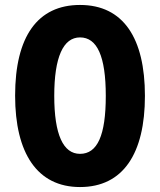

<svg xmlns="http://www.w3.org/2000/svg" viewBox="-20 -745 646 775"><path d="M565 -358C565 -591 478 -725 303 -725C132 -725 41 -598 41 -359C41 -127 130 10 303 10C477 10 565 -125 565 -358ZM199 -358C199 -514 235 -594 303 -594C372 -594 407 -518 407 -358C407 -198 373 -124 303 -124C235 -124 199 -202 199 -358Z"/></svg>

Font: Noto Sans Arabic UI XCn XBd
Style: Regular
Weight: 800
Width: 2
Designer: Monotype Design Team, Nadine Chahine and Nizar Qandah
Foundry: Monotype Imaging Inc.
Version: Version 2.010